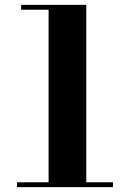

<svg xmlns="http://www.w3.org/2000/svg" viewBox="-20 -770 535 790"><path d="M50 -20H179.9V-730H66.9V-750H335V-20H444.8V0H50Z"/></svg>

Font: Bodoni* 11
Style: Bold
Weight: 700
Version: Version 2.000; ttfautohint (v1.8.1)